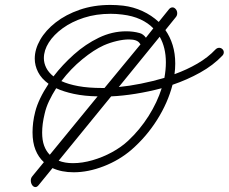

<svg xmlns="http://www.w3.org/2000/svg" viewBox="-20 -620 928 779"><path d="M124 139Q116 139 110.5 131Q105 123 105 112Q105 102 112 94L158 38Q136 18 124 -12Q112 -42 112 -83Q112 -102 114.5 -123Q117 -144 123 -167Q136 -218 177 -280Q148 -301 134.5 -327.5Q121 -354 121 -382Q121 -420 143 -458.5Q165 -497 206 -529Q247 -561 303.5 -580.5Q360 -600 428 -600Q453 -600 480 -597Q521 -592 558 -575Q595 -558 624 -531L666 -583Q672 -590 680 -590Q687 -590 693 -583Q699 -576 699 -566Q699 -557 693 -550L651 -498Q670 -471 680.5 -437Q691 -403 691 -362Q691 -340 688 -319Q738 -337 781 -362Q824 -387 854 -419Q861 -426 869 -426Q877 -426 882.5 -420.5Q888 -415 888 -408Q888 -400 882 -394Q845 -355 792 -325.5Q739 -296 680 -276Q661 -203 617.5 -134Q574 -65 513 -12Q464 30 401 54.5Q338 79 279 79Q230 79 193 62L136 132Q130 139 124 139ZM158 -384Q158 -364 167.5 -345Q177 -326 197 -310Q233 -357 280 -399Q327 -441 381 -467Q435 -493 492 -493Q521 -493 546 -486Q554 -484 560.5 -479Q567 -474 572 -467L602 -505Q581 -527 549.5 -541.5Q518 -556 476 -561Q452 -564 429 -564Q370 -564 320.5 -548Q271 -532 234.5 -505.5Q198 -479 178 -447.5Q158 -416 158 -384ZM653 -367Q653 -427 628 -471L462 -267Q504 -271 551.5 -280.5Q599 -290 647 -304Q653 -337 653 -367ZM401 -436Q361 -418 314 -379.5Q267 -341 229 -291Q257 -278 298 -270.5Q339 -263 394 -263Q399 -263 404 -263L550 -440L547 -444Q537 -460 503 -460Q481 -460 453.5 -453.5Q426 -447 401 -436ZM500 -49Q548 -94 583 -149.5Q618 -205 636 -262Q583 -248 530 -239.5Q477 -231 431 -229L218 32Q243 42 276 42Q314 42 355.5 30Q397 18 434.5 -2.5Q472 -23 500 -49ZM151 -82Q151 -51 159 -29Q167 -7 182 8L376 -229Q322 -230 280 -239Q238 -248 208 -262Q192 -237 179.5 -211Q167 -185 161 -158Q151 -117 151 -82Z"/></svg>

Font: Meow Script
Style: Regular
Weight: 400
Designer: Robert E. Leuschke
Foundry: Robert E. Leuschke
Version: Version 1.010; ttfautohint (v1.8.3)